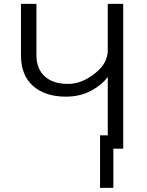

<svg xmlns="http://www.w3.org/2000/svg" viewBox="-20 -751 744 970"><path d="M485.4 -67.4Q502 -67.4 552.7 -67.4Q552.7 -1 552.7 198.2Q536.1 198.2 485.4 198.2Q485.4 131.8 485.4 -67.4ZM85.9 -472.7Q85.9 -537.1 85.9 -731.4Q105.5 -731.4 164.1 -731.4Q164.1 -666 164.1 -471.7Q164.1 -403.3 206.1 -365.2Q248 -327.1 323.2 -327.1Q392.6 -327.1 458 -378.9Q524.4 -429.7 524.4 -497.1Q524.4 -575.2 524.4 -731.4Q543.9 -731.4 602.5 -731.4Q602.5 -548.8 602.5 0Q583 0 524.4 0Q524.4 -89.8 524.4 -360.4Q523.4 -360.4 522.5 -360.4Q495.1 -322.3 439.5 -292Q383.8 -262.7 312.5 -262.7Q210 -262.7 148.4 -315.4Q85.9 -369.1 85.9 -472.7Z"/></svg>

Font: Gothic A1
Style: Regular
Weight: 400
Designer: HanYang I&C Co.,Ltd.
Version: Version 2.50